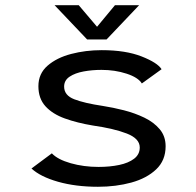

<svg xmlns="http://www.w3.org/2000/svg" viewBox="-20 -704 750 735"><path d="M355 11Q270 11 202.2 -8.2Q134.5 -27.5 100.5 -59L178.5 -117Q200.5 -93.5 250.5 -79.2Q300.5 -65 357 -65Q400.5 -65 436.2 -72.5Q472 -80 493.5 -96.5Q515 -113 515 -139.5Q515 -173.5 465.5 -192.8Q416 -212 335.5 -223.5Q275.5 -233.5 228.2 -250.5Q181 -267.5 154 -297.2Q127 -327 127 -374Q127 -422 162 -452.5Q197 -483 252.5 -497.5Q308 -512 369 -512Q461 -512 522 -488Q583 -464 598.5 -439L523 -384.5Q509 -407.5 464.5 -422Q420 -436.5 368.5 -436.5Q333 -436.5 300.2 -430.5Q267.5 -424.5 246.5 -410.5Q225.5 -396.5 225.5 -372.5Q225.5 -339 264.2 -324Q303 -309 373.5 -298.5Q412.5 -292.5 454.5 -281.8Q496.5 -271 532.8 -253.5Q569 -236 591.5 -209.2Q614 -182.5 614 -144Q614 -90 578 -55.8Q542 -21.5 483 -5.2Q424 11 355 11ZM512.5 -684 388 -553H313.5L189 -684H281.5L351.5 -601.5L420 -684Z"/></svg>

Font: League Mono
Style: Regular
Weight: 400
Width: 6
Designer: Tyler Finck
Foundry: The League of Moveable Type / Tyler Finck
Version: Version 2.300;RELEASE